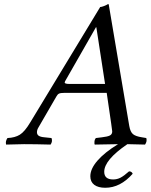

<svg xmlns="http://www.w3.org/2000/svg" viewBox="-20 -678 709 903"><path d="M307.1 -283.2H474.1L433.1 -549.8H431.2L286.1 -295.9Q284.2 -292 284.2 -290Q284.2 -283.2 307.1 -283.2ZM604 139.2Q545.9 205.1 475.1 205.1Q441.9 205.1 423.3 191.2Q404.8 177.2 404.8 150.9Q404.8 116.2 438.5 77.4Q472.2 38.6 535.2 0Q500 0 425.8 2Q423.3 -1 424.3 -12.2Q425.3 -23.4 431.2 -28.8L459 -32.2Q485.8 -35.2 496.8 -40.8Q507.8 -46.4 507.8 -60.1Q507.8 -64.9 502.9 -97.2L481.9 -241.2H282.2Q265.1 -241.2 257.8 -237.8Q250.5 -234.4 245.1 -224.1L161.1 -79.1Q153.8 -67.4 153.8 -56.2Q153.8 -44.9 162.4 -39.3Q170.9 -33.7 189.9 -32.2L222.2 -28.8Q228.5 -13.2 217.8 2Q147.5 0 92.8 0Q81.1 0 8.8 2Q4.4 -13.2 15.1 -28.8Q50.3 -30.3 73.2 -44.4Q96.2 -58.6 122.1 -102.1L451.2 -645Q457.5 -645 469.5 -649.7Q481.4 -654.3 486.8 -658.2H491.2L587.9 -85.9Q592.8 -57.6 605.5 -47.1Q618.2 -36.6 647.9 -32.2L668 -28.8Q672.9 -13.2 662.1 2Q648.9 1.5 621.1 1Q593.3 0.5 579.1 0Q470.2 74.2 470.2 129.9Q470.2 166 512.2 166Q530.8 166 547.1 157.5Q563.5 148.9 586.9 127.9Q599.6 127.9 604 139.2Z"/></svg>

Font: Common Serif
Style: Italic
Weight: 400
Italic angle: -12°
Designer: Philipp H. Poll, Khaled Hosny
Foundry: Stefan Peev, Context Ltd.
Version: Version 1.026